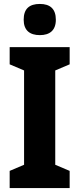

<svg xmlns="http://www.w3.org/2000/svg" viewBox="-20 -953 403 973"><path d="M182 -933C129 -933 100 -909 100 -853C100 -799 131 -775 182 -775C232 -775 263 -799 263 -853C263 -908 234 -933 182 -933ZM333 0V-87L260 -118V-596L333 -627V-714H29V-627L102 -596V-118L29 -87V0Z"/></svg>

Font: Noto Sans Lao Looped Condensed ExtraBold
Style: Regular
Weight: 800
Width: 3
Designer: Mark Frömberg, Ben Mitchell
Foundry: The Fontpad Ltd
Version: Version 1.002